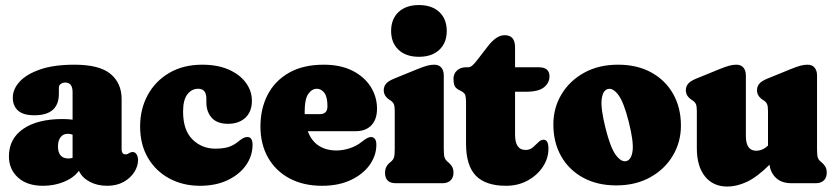

<svg xmlns="http://www.w3.org/2000/svg" viewBox="-20 -708 3220 742"><path d="M14.5 -103.5Q14.5 -172 69.8 -210Q125 -248 222 -248Q243 -248 260.5 -245.5V-352Q260.5 -389 232 -389Q222.5 -389 215 -383.8Q207.5 -378.5 207.5 -369V-345.5Q207.5 -262.5 112.5 -262.5Q69.5 -262.5 49.5 -280.8Q29.5 -299 29.5 -331Q29.5 -363.5 56 -392.5Q82.5 -421.5 135.5 -439.8Q188.5 -458 267.5 -458Q364 -458 407 -422.5Q450 -387 450 -325V-129.5Q450 -123 453.2 -117.2Q456.5 -111.5 465.5 -111.5Q470 -111.5 473.2 -113Q476.5 -114.5 479.5 -116.5Q482 -118 485.2 -119.2Q488.5 -120.5 492.5 -120.5Q502.5 -120.5 508 -111.2Q513.5 -102 513.5 -89.5Q513.5 -66 499 -43Q484.5 -20 457.8 -5Q431 10 394 10Q355.5 10 326 -6Q296.5 -22 285 -48Q264.5 -20.5 227 -5.2Q189.5 10 146.5 10Q84.5 10 49.5 -22Q14.5 -54 14.5 -103.5ZM204 -142.5Q204 -95.5 245 -95.5Q253 -95.5 260.5 -98V-187.5Q252.5 -191 241.5 -191Q224.5 -191 214.2 -177.8Q204 -164.5 204 -142.5Z M953.5 -318.5Q953.5 -276.5 928.2 -253Q903 -229.5 861.5 -229.5Q819 -229.5 798.2 -252.8Q777.5 -276 777.5 -312.5V-327Q777.5 -365 745.5 -365Q721 -365 704.2 -343.5Q687.5 -322 687.5 -277Q687.5 -205 723.8 -169.2Q760 -133.5 812 -133.5Q841.5 -133.5 861.8 -139.5Q882 -145.5 901 -161Q915 -172.5 922.2 -175.5Q929.5 -178.5 936 -178.5Q956 -178.5 956 -148.5Q956 -106 931 -70Q906 -34 860.2 -12Q814.5 10 752.5 10Q687.5 10 635 -18Q582.5 -46 552 -97.5Q521.5 -149 521.5 -219.5Q521.5 -286.5 550.8 -340.5Q580 -394.5 634 -426.2Q688 -458 761.5 -458Q821 -458 864 -439Q907 -420 930.2 -388.2Q953.5 -356.5 953.5 -318.5Z M1437 -288Q1437 -246.5 1415.2 -223.8Q1393.5 -201 1354.5 -201H1169.5Q1183.5 -163 1212 -144.8Q1240.5 -126.5 1280 -126.5Q1305 -126.5 1331.5 -135Q1358 -143.5 1379.5 -161Q1401 -178.5 1414 -178.5Q1422.5 -178.5 1428.5 -171.5Q1434.5 -164.5 1434.5 -148.5Q1434.5 -107.5 1409 -71.2Q1383.5 -35 1336.2 -12.5Q1289 10 1224.5 10Q1152.5 10 1099 -18.5Q1045.5 -47 1016 -98.8Q986.5 -150.5 986.5 -219.5Q986.5 -287.5 1014.2 -341.5Q1042 -395.5 1096.8 -426.8Q1151.5 -458 1231.5 -458Q1296 -458 1342 -434.8Q1388 -411.5 1412.5 -372.8Q1437 -334 1437 -288ZM1157.5 -278Q1157.5 -272.5 1157.5 -267H1216.5Q1245.5 -267 1245.5 -297.5Q1245.5 -334 1233.2 -349.5Q1221 -365 1205 -365Q1185.5 -365 1171.5 -345.2Q1157.5 -325.5 1157.5 -278Z M1599 -488.5Q1549 -488.5 1520.2 -515.5Q1491.5 -542.5 1491.5 -588.5Q1491.5 -634.5 1520.2 -661.5Q1549 -688.5 1599 -688.5Q1649 -688.5 1677.8 -661.5Q1706.5 -634.5 1706.5 -588.5Q1706.5 -542.5 1677.8 -515.5Q1649 -488.5 1599 -488.5ZM1695 -416.5V-133Q1695 -109 1697.8 -100.2Q1700.5 -91.5 1706 -86.5L1711 -82Q1721 -74 1726.8 -64.5Q1732.5 -55 1732.5 -40.5Q1732.5 -21.5 1721.2 -10.8Q1710 0 1691 0H1509.5Q1468 0 1468 -40.5Q1468 -66 1489.5 -82L1494.5 -86.5Q1500 -91.5 1502.8 -100.2Q1505.5 -109 1505.5 -133V-278.5Q1505.5 -298 1501.8 -306Q1498 -314 1489.5 -319.5L1485 -322.5Q1463 -337 1463 -359Q1463 -373.5 1471.5 -384Q1480 -394.5 1501.5 -403.5L1591 -440Q1616.5 -450.5 1631 -454.2Q1645.5 -458 1658 -458Q1676.5 -458 1685.8 -446.5Q1695 -435 1695 -416.5Z M1763 -355.5 1753.5 -360.5Q1740 -367.5 1736.2 -378Q1732.5 -388.5 1732.5 -403.5Q1732.5 -423 1746 -435.5Q1759.5 -448 1780.5 -448H1789Q1797 -448 1805 -454.5Q1813 -461 1827 -479.5L1866 -530Q1882 -550.5 1897.8 -561.2Q1913.5 -572 1930.5 -572Q1970.5 -572 1970.5 -525V-448H2062.5Q2103.5 -448 2103.5 -413Q2103.5 -388 2082.5 -370.8Q2061.5 -353.5 2013 -353.5H1970.5V-187.5Q1970.5 -128.5 2011 -128.5Q2028 -128.5 2039.5 -138.5Q2051 -148.5 2060.5 -158.2Q2070 -168 2081 -168Q2099.5 -168 2099.5 -133.5Q2099.5 -96 2077.8 -63.2Q2056 -30.5 2019 -10.2Q1982 10 1935.5 10Q1857 10 1819 -29Q1781 -68 1781 -153.5V-314.5Q1781 -331 1778.2 -340Q1775.5 -349 1763 -355.5Z M2368.5 -458Q2442.5 -458 2497 -428Q2551.5 -398 2581.5 -345Q2611.5 -292 2611.5 -222.5Q2611.5 -159 2580.2 -106.5Q2549 -54 2492.8 -22.8Q2436.5 8.5 2361.5 8.5Q2288 8.5 2233.2 -21.5Q2178.5 -51.5 2148.5 -104.5Q2118.5 -157.5 2118.5 -227Q2118.5 -291 2149.8 -343.2Q2181 -395.5 2237.2 -426.8Q2293.5 -458 2368.5 -458ZM2401 -85.5Q2420.5 -91 2424.8 -126Q2429 -161 2410 -236.5Q2391 -312.5 2370 -340.8Q2349 -369 2329 -364Q2309.5 -359 2305.2 -324Q2301 -289 2320 -213Q2339 -137 2360 -108.8Q2381 -80.5 2401 -85.5Z M2673 -135V-278.5Q2673 -298 2669.2 -306Q2665.5 -314 2657 -319.5L2652.5 -322.5Q2630.5 -337 2630.5 -359Q2630.5 -373.5 2639 -384Q2647.5 -394.5 2669 -403.5L2758.5 -440Q2784 -450.5 2798.5 -454.2Q2813 -458 2825.5 -458Q2844 -458 2853.2 -446.5Q2862.5 -435 2862.5 -416.5V-183Q2862.5 -125.5 2902 -125.5Q2927.5 -125.5 2948 -145.5V-278.5Q2948 -298 2944.2 -306Q2940.5 -314 2932 -319.5L2927.5 -322.5Q2905.5 -337 2905.5 -359Q2905.5 -373.5 2914 -384Q2922.5 -394.5 2944 -403.5L3033.5 -440Q3059 -450.5 3073.5 -454.2Q3088 -458 3100.5 -458Q3119 -458 3128.2 -446.5Q3137.5 -435 3137.5 -416.5V-133Q3137.5 -108.5 3140.2 -99.8Q3143 -91 3148.5 -86.5L3153.5 -82Q3164 -73.5 3169.5 -64.2Q3175 -55 3175 -40.5Q3175 -21.5 3163.8 -10.8Q3152.5 0 3133.5 0H3038Q3001 0 2979.2 -20.2Q2957.5 -40.5 2954 -71.5Q2905.5 -23.5 2866.2 -5.2Q2827 13 2791 13Q2736 13 2704.5 -26.2Q2673 -65.5 2673 -135Z"/></svg>

Font: Fraunces 144pt SuperSoft Black
Style: Regular
Weight: 900
Version: Version 1.000;[b76b70a41]